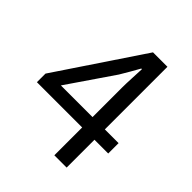

<svg xmlns="http://www.w3.org/2000/svg" viewBox="-181 -749 859 859"><g transform="rotate(45 248.5 -319.0)"><path d="M303.9 0V-427.4Q303.9 -452.5 305.8 -488.5Q307.6 -524.6 308.6 -549.6H304.6Q292.6 -527.3 279.6 -505.4Q266.6 -483.6 252.6 -459.6L103.6 -241.7H468.7V-176.1H17.5V-230.4L290.4 -637.8H381.7V0Z"/></g></svg>

Font: Source Sans 3 VF
Style: Regular
Weight: 200
Designer: Paul D. Hunt
Foundry: Adobe
Version: Version 3.046;hotconv 1.0.118;makeotfexe 2.5.65603